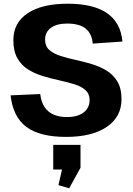

<svg xmlns="http://www.w3.org/2000/svg" viewBox="-20 -730 717 1035"><path d="M336 8Q194 8 122 -46Q50 -100 37 -216L197 -223Q204 -161 240.5 -130Q277 -99 341 -99Q398 -99 430.5 -123.5Q463 -148 463 -191Q463 -224 441 -244Q419 -264 382 -275.5Q345 -287 301.5 -296.5Q258 -306 214 -319Q170 -332 133 -354.5Q96 -377 74 -415.5Q52 -454 52 -514Q52 -607 129 -658.5Q206 -710 345 -710Q483 -710 557 -659Q631 -608 640 -506L480 -495Q475 -550 441 -576.5Q407 -603 342 -603Q286 -603 254.5 -580Q223 -557 223 -516Q223 -481 245.5 -461Q268 -441 305 -429Q342 -417 385.5 -407.5Q429 -398 473 -385Q517 -372 553.5 -350Q590 -328 612.5 -291Q635 -254 635 -195Q635 -100 555.5 -46Q476 8 336 8ZM414 51V174L353 285L295 268L333 103L393 184H267V51Z"/></svg>

Font: Pathway Extreme
Style: Bold
Weight: 700
Designer: Eduardo Rodriguez Tunni
Foundry: Eduardo Rodriguez Tunni
Version: Version 1.001;gftools[0.9.26]